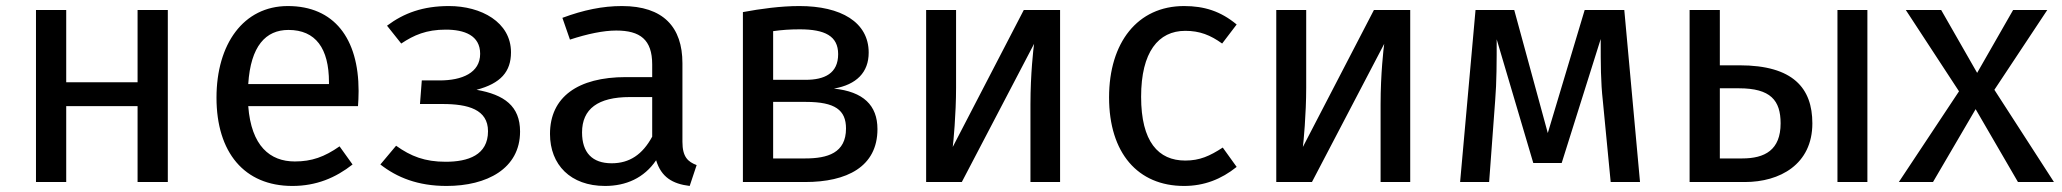

<svg xmlns="http://www.w3.org/2000/svg" viewBox="-20 -602 6819 635"><path d="M435 0H535V-569H435V-330H199V-569H99V0H199V-251H435Z M1166 -301C1166 -475 1085 -582 932 -582C785 -582 696 -456 696 -279C696 -98 788 13 947 13C1026 13 1090 -14 1146 -58L1103 -118C1053 -83 1011 -68 955 -68C873 -68 811 -119 801 -251H1164C1165 -264 1166 -282 1166 -301ZM1068 -324H801C809 -450 859 -503 934 -503C1024 -503 1068 -442 1068 -330Z M1465 -582C1379 -582 1316 -559 1260 -517L1307 -458C1349 -486 1390 -504 1454 -504C1516 -504 1568 -485 1568 -424C1568 -361 1508 -336 1434 -336H1375L1369 -258H1444C1528 -258 1594 -240 1594 -168C1594 -89 1528 -67 1454 -67C1385 -67 1339 -85 1290 -120L1238 -58C1293 -15 1362 13 1457 13C1590 13 1700 -44 1700 -167C1700 -251 1648 -289 1556 -305C1636 -326 1670 -365 1670 -429C1670 -529 1571 -582 1465 -582Z M2237 -133V-393C2237 -512 2174 -582 2037 -582C1973 -582 1910 -569 1840 -543L1865 -471C1923 -490 1976 -501 2018 -501C2097 -501 2137 -471 2137 -389V-347H2050C1891 -347 1799 -281 1799 -159C1799 -57 1867 13 1981 13C2050 13 2110 -13 2150 -72C2167 -16 2204 6 2261 13L2284 -56C2255 -67 2237 -83 2237 -133ZM2003 -62C1939 -62 1905 -97 1905 -164C1905 -242 1958 -281 2063 -281H2137V-150C2105 -91 2062 -62 2003 -62Z M2738 -309C2813 -322 2853 -363 2853 -428C2853 -529 2761 -582 2624 -582C2562 -582 2496 -573 2437 -562V0H2643C2780 0 2882 -50 2882 -175C2882 -254 2835 -299 2738 -309ZM2625 -505C2708 -505 2752 -483 2752 -423C2752 -359 2707 -338 2644 -338H2537V-499C2566 -503 2592 -505 2625 -505ZM2643 -78H2537V-265H2645C2742 -265 2778 -238 2778 -177C2778 -96 2717 -78 2643 -78Z M3486 -569H3366L3131 -116C3133 -130 3142 -224 3142 -312V-569H3043V0H3161L3400 -457C3398 -444 3388 -357 3388 -257V0H3486Z M3896 -582C3742 -582 3648 -461 3648 -280C3648 -96 3743 13 3896 13C3962 13 4019 -9 4070 -50L4024 -114C3981 -86 3948 -71 3900 -71C3811 -71 3754 -133 3754 -282C3754 -430 3811 -500 3900 -500C3948 -500 3983 -486 4022 -458L4070 -521C4017 -565 3963 -582 3896 -582Z M4644 -569H4524L4289 -116C4291 -130 4300 -224 4300 -312V-569H4201V0H4319L4558 -457C4556 -444 4546 -357 4546 -257V0H4644Z M5352 -569H5221L5099 -162L4988 -569H4860L4809 0H4905L4925 -270C4930 -329 4930 -401 4930 -472L5051 -63H5145L5274 -473C5274 -388 5274 -332 5281 -269L5307 0H5404Z M5733 -386H5668V-569H5568V0H5751C5866 0 5974 -58 5974 -194C5974 -310 5911 -386 5733 -386ZM6057 -569V0H6156V-569ZM5742 -78H5668V-310H5731C5836 -310 5869 -270 5869 -194C5869 -106 5817 -78 5742 -78Z M6576 -305 6751 -569H6638L6519 -361L6400 -569H6283L6459 -300L6260 0H6373L6514 -241L6654 0H6773Z"/></svg>

Font: Glow Sans SC Normal Medium
Style: Regular
Weight: 600
Designer: Ryoko NISHIZUKA (kana, bopomofo & ideographs); Paul D. Hunt (Latin, Greek & Cyrillic); Sandoll Communications, Soo-young
Version: Version 0.93